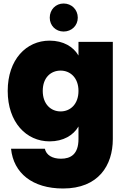

<svg xmlns="http://www.w3.org/2000/svg" viewBox="-20 -800 720 1096"><path d="M264 -699C264 -654 298 -620 343 -620C389 -620 424 -654 424 -699C424 -745 389 -780 343 -780C298 -780 264 -745 264 -699ZM263 -568C130 -568 24 -460 24 -281C24 -102 130 7 263 7C342 7 399 -28 428 -78V-6C428 81 383 106 328 106C278 106 244 85 236 49H43C57 188 165 276 340 276C542 276 624 144 624 -6V-561H428V-483C399 -533 342 -568 263 -568ZM326 -397C381 -397 428 -356 428 -281C428 -205 381 -164 326 -164C270 -164 224 -206 224 -281C224 -357 270 -397 326 -397Z"/></svg>

Font: Poppins STUK1
Style: Regular
Weight: 400
Designer: Jonny Pinhorn (original), Sammy Jo Hughes (modified version)
Foundry: Type Mafia
Version: Version 1.002;hotconv 1.0.109;makeotfexe 2.5.65596